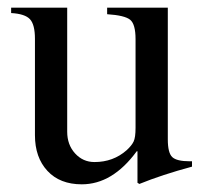

<svg xmlns="http://www.w3.org/2000/svg" viewBox="-20 -470 540 500"><path d="M480 -50V-36Q402 -15 343 9L338 6V-76H336Q273 10 193 10Q136 10 103.5 -25Q71 -60 71 -118V-369Q71 -406 58 -420Q45 -434 9 -436V-450H155V-127Q155 -93 175.5 -70.5Q196 -48 226 -48Q275 -48 310 -79Q323 -91 328 -101.5Q333 -112 333 -137V-368Q333 -407 319 -418.5Q305 -430 259 -433V-450H417V-107Q417 -72 428.5 -61Q440 -50 474 -50Z"/></svg>

Font: STIX Math
Style: Regular
Weight: 400
Designer: MicroPress Inc., with final additions and corrections provided by Coen Hoffman, Elsevier (retired)
Version: Version 1.1.1